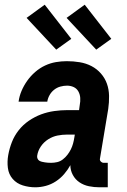

<svg xmlns="http://www.w3.org/2000/svg" viewBox="-20 -788 540 816"><path d="M130 8Q103 8 77 0Q51 -8 34 -27.5Q17 -47 13.5 -74Q10 -101 15 -129Q20 -157 30.5 -184Q41 -211 59.5 -234.5Q78 -258 103 -275Q128 -292 155 -302Q182 -312 210.5 -316Q239 -320 266 -320H316L319 -342Q322 -357 321 -372Q320 -387 313 -399.5Q306 -412 293 -418Q280 -424 265 -424Q251 -424 236.5 -420Q222 -416 210 -406.5Q198 -397 190.5 -383.5Q183 -370 181 -356H59Q62 -379 71.5 -401.5Q81 -424 95.5 -444.5Q110 -465 129.5 -482Q149 -499 171.5 -509.5Q194 -520 217.5 -524Q241 -528 264 -528Q292 -528 319 -523.5Q346 -519 369 -507Q392 -495 409 -475.5Q426 -456 434.5 -432Q443 -408 443.5 -380.5Q444 -353 440 -325L405 -115Q403 -107 408.5 -101.5Q414 -96 421 -96H438V8H403Q380 8 358 3.5Q336 -1 318 -13Q300 -25 289.5 -44.5Q279 -64 279 -86Q268 -66 252.5 -48Q237 -30 217 -17Q197 -4 174.5 2Q152 8 130 8ZM197 -96Q210 -96 223 -99Q236 -102 247 -110.5Q258 -119 266.5 -130Q275 -141 281 -153Q287 -165 290.5 -178Q294 -191 296 -204L298 -216H265Q245 -216 224.5 -212Q204 -208 185 -196Q166 -184 153.5 -165.5Q141 -147 138 -126Q137 -120 139.5 -114Q142 -108 147 -105Q152 -102 158 -100.5Q164 -99 170.5 -98Q177 -97 183.5 -96.5Q190 -96 197 -96ZM389 -577 263 -712 340 -768 453 -623ZM219 -577 93 -712 170 -768 283 -623Z"/></svg>

Font: Iosevka SS18 Extrabold
Style: Italic
Weight: 800
Italic angle: -9°
Monospace: yes
Designer: Belleve Invis
Foundry: Belleve Invis
Version: Version 25.1.1; ttfautohint (v1.8.4)